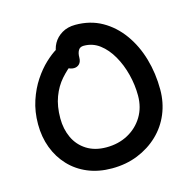

<svg xmlns="http://www.w3.org/2000/svg" viewBox="-105 -817 938 934"><g transform="rotate(-15 363.5 -350.5)"><path d="M347 10Q280 10 226 -12.5Q172 -35 133.5 -76Q95 -117 74.5 -171.5Q54 -226 54 -290Q54 -354 72 -408Q90 -462 118 -504Q146 -546 177 -575Q208 -604 234.5 -619.5Q261 -635 275 -635Q289 -635 298.5 -630.5Q308 -626 318 -612Q335 -588 325 -568.5Q315 -549 293 -535Q260 -511 230.5 -477.5Q201 -444 183.5 -397.5Q166 -351 166 -290Q166 -236 186.5 -192Q207 -148 248 -122Q289 -96 347 -96Q408 -96 456 -122Q504 -148 532 -194Q560 -240 560 -300Q560 -353 546.5 -406.5Q533 -460 507.5 -504.5Q482 -549 447 -575.5Q412 -602 367 -602Q348 -602 340 -588Q332 -574 332 -553Q332 -531 321 -520Q310 -509 294 -509Q278 -509 263 -518Q248 -527 238 -545.5Q228 -564 228 -590Q228 -623 243 -650Q258 -677 286.5 -694Q315 -711 354 -711Q429 -711 487.5 -678Q546 -645 587.5 -587.5Q629 -530 650.5 -456Q672 -382 672 -300Q672 -235 648.5 -178.5Q625 -122 581 -80Q537 -38 477.5 -14Q418 10 347 10Z"/></g></svg>

Font: Shantell Sans Medium
Style: Regular
Weight: 500
Designer: Stephen Nixon, Anya Danilova, Shantell Martin
Foundry: Arrow Type
Version: Version 1.011;[c5ecc13dd]